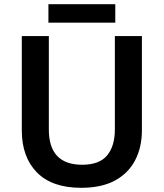

<svg xmlns="http://www.w3.org/2000/svg" viewBox="-20 -886 781 916"><path d="M657 -264Q657 -184 625 -122Q593 -60 529 -25Q465 10 367 10Q228 10 156 -63.5Q84 -137 84 -264V-714H213V-268Q213 -100 372 -100Q454 -100 491 -144.5Q528 -189 528 -269V-714H657ZM530 -866V-778H211V-866Z"/></svg>

Font: Noto Sans Canadian Aboriginal SemiBold
Style: Regular
Weight: 600
Designer: Monotype Design Team, Typotheque's Kevin King
Foundry: Monotype Imaging Inc.
Version: Version 2.004; ttfautohint (v1.8.4.7-5d5b)